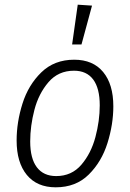

<svg xmlns="http://www.w3.org/2000/svg" viewBox="-20 -789 555 820"><path d="M51 -189Q51 -267 76 -346.5Q101 -426 156.5 -480Q212 -534 297 -534Q377 -534 420.5 -481.5Q464 -429 464 -335Q464 -258 439 -178Q414 -98 359 -43.5Q304 11 218 11Q138 11 94.5 -42Q51 -95 51 -189ZM406 -339Q406 -412 378 -449.5Q350 -487 296 -487Q229 -487 187 -438Q145 -389 127 -320Q109 -251 109 -185Q109 -112 137.5 -74.5Q166 -37 220 -37Q286 -37 327.5 -85.5Q369 -134 387.5 -203.5Q406 -273 406 -339ZM312 -769 373 -765 328 -599H288Z"/></svg>

Font: Fira Sans Condensed Light
Style: Italic
Weight: 300
Width: 3
Italic angle: -8°
Designer: Carrois Corporate & Edenspiekermann AG
Foundry: Carrois Corporate GbR & Edenspiekermann AG
Version: Version 4.203